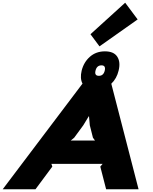

<svg xmlns="http://www.w3.org/2000/svg" viewBox="-74 -1393 1124 1413"><path d="M446.8 -358.9H625L609.9 -379.9L586.9 -471.2L581.1 -537.1H579.1L539.1 -471.2L472.2 -379.9ZM696.8 -873Q706.1 -912.1 672.9 -912.1Q638.2 -912.1 628.9 -873Q619.6 -835 653.8 -835Q687.5 -835 696.8 -873ZM745.1 -776.9 945.8 0H707L664.1 -167L681.2 -187H304.2L311 -167L187 0H-54.2L533.2 -777.8Q513.2 -815.4 526.9 -873Q542.5 -935.5 587.6 -975.3Q632.8 -1015.1 698.2 -1015.1Q763.7 -1015.1 789.1 -975.6Q814.5 -936 798.8 -873Q785.2 -815.4 745.1 -776.9ZM847.2 -1373 939 -1250 658.2 -1051.8 591.8 -1141.1Z"/></svg>

Font: Sinkin Sans 900 X Black Italic
Style: Regular
Weight: 950
Italic angle: -112°
Designer: Keith Bates
Foundry: K-Type
Version: Sinkin Sans (version 1.0)  by Keith Bates   •   © 2014   www